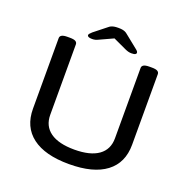

<svg xmlns="http://www.w3.org/2000/svg" viewBox="-148 -996 1117 1143"><g transform="rotate(20 410.0 -424.5)"><path d="M409 7Q257 7 176.5 -54Q96 -115 96 -230V-677Q96 -689 107 -695.5Q118 -702 142 -702H158Q184 -702 194.5 -695.5Q205 -689 205 -677V-231Q205 -160 257.5 -122.5Q310 -85 410 -85Q510 -85 562.5 -122.5Q615 -160 615 -231V-677Q615 -689 626 -695.5Q637 -702 662 -702H678Q703 -702 713.5 -695.5Q724 -689 724 -677V-230Q724 -115 643.5 -54Q563 7 409 7ZM284 -740Q268 -740 261 -744Q254 -748 254 -753Q254 -758 258 -763Q262 -768 272 -777L349 -838Q357 -845 364.5 -848.5Q372 -852 382.5 -854Q393 -856 409 -856Q426 -856 436 -854Q446 -852 453.5 -848.5Q461 -845 469 -838L545 -777Q557 -768 560.5 -763Q564 -758 564 -753Q564 -748 557.5 -744Q551 -740 534 -740Q523 -740 513.5 -742.5Q504 -745 493 -750L409 -789L324 -750Q314 -745 305 -742.5Q296 -740 284 -740Z"/></g></svg>

Font: Asap Expanded Medium
Style: Regular
Weight: 500
Width: 7
Designer: Pablo Cosgaya
Foundry: Omnibus-Type
Version: Version 3.001